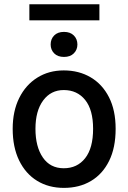

<svg xmlns="http://www.w3.org/2000/svg" viewBox="-20 -890 615 920"><path d="M286.2 10.3Q213.1 10.3 157.8 -23.6Q102.6 -57.5 71.7 -121.1Q40.8 -184.7 40.8 -272.7Q40.8 -357.6 72.1 -420.5Q103.3 -483.3 158.6 -517.9Q213.8 -552.6 285.5 -552.6Q358.3 -552.6 414.4 -519.5Q470.5 -486.5 502.3 -424Q534.1 -361.5 534.1 -272.7Q534.1 -182.2 502.8 -119Q471.6 -55.8 415.8 -22.7Q360.1 10.3 286.2 10.3ZM285.5 -83.8Q350.1 -83.8 388.1 -132.1Q426.1 -180.4 426.1 -272.7Q426.1 -364 388 -411.2Q349.8 -458.5 285.5 -458.5Q223.7 -458.5 186.8 -408.6Q149.9 -358.7 149.9 -272.7Q149.9 -187.1 185.2 -135.5Q220.5 -83.8 285.5 -83.8ZM456.3 -869.7V-792.6H120.7V-869.7ZM222.7 -676.8Q222.7 -702.8 239.5 -720Q256.4 -737.2 286.6 -737.2Q316.8 -737.2 333.8 -720Q350.9 -702.8 350.9 -676.8Q350.9 -651.6 333.8 -634.4Q316.8 -617.2 286.6 -617.2Q256.4 -617.2 239.5 -634.4Q222.7 -651.6 222.7 -676.8Z"/></svg>

Font: Interface Medium
Style: Regular
Weight: 500
Designer: Rasmus Andersson
Foundry: rsms
Version: Version 1.8